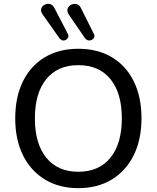

<svg xmlns="http://www.w3.org/2000/svg" viewBox="-20 -967 813 996"><path d="M386 9Q287 9 213.5 -35.5Q140 -80 99.5 -161Q59 -242 59 -353Q59 -464 99 -545Q139 -626 212.5 -670Q286 -714 386 -714Q487 -714 560.5 -670Q634 -626 674 -545Q714 -464 714 -354Q714 -243 673.5 -161.5Q633 -80 559.5 -35.5Q486 9 386 9ZM386 -76Q494 -76 553 -149Q612 -222 612 -353Q612 -484 553 -556.5Q494 -629 386 -629Q279 -629 220 -556.5Q161 -484 161 -353Q161 -222 220 -149Q279 -76 386 -76ZM420 -770 338 -890Q326 -907 330.5 -921Q335 -935 348.5 -942Q362 -949 376.5 -946Q391 -943 400 -925L466 -793Q474 -779 466 -768.5Q458 -758 444.5 -757Q431 -756 420 -770ZM289 -768 202 -891Q190 -907 193.5 -920.5Q197 -934 210 -941.5Q223 -949 237.5 -946.5Q252 -944 262 -926L330 -795Q339 -781 332 -770Q325 -759 312.5 -757Q300 -755 289 -768Z"/></svg>

Font: Chiron GoRound TC
Style: Regular
Weight: 400
Designer: Ryoko NISHIZUKA 西塚涼子 (kana, bopomofo & ideographs); Paul D. Hunt (Latin, Greek & Cyrillic); Sandoll Communications 산돌커뮤니
Foundry: Adobe
Version: Version 1.000;hotconv 1.1.1;makeotfexe 2.6.0